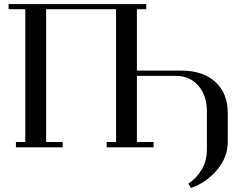

<svg xmlns="http://www.w3.org/2000/svg" viewBox="-20 -722 1236 941"><path d="M22 -676.8V-702.1H696.8V-676.8H650.9V-376H867.2Q974.6 -376 1035.4 -320.6Q1096.2 -265.1 1096.2 -168V-26.9Q1096.2 50.3 1042.5 112.3Q988.8 174.3 916 199.2L902.8 178.2Q940.4 154.3 967.3 111.1Q994.1 67.9 994.1 7.8V-176.8Q994.1 -252.9 952.6 -301.5Q911.1 -350.1 841.8 -350.1H650.9V-25.9H732.9V0H502.9V-25.9H548.8V-676.8H206.1V-25.9H287.1V0H58.1V-25.9H104V-676.8Z"/></svg>

Font: Dehuti Alt
Style: Bold
Weight: 700
Version: Version 1.2